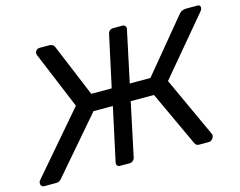

<svg xmlns="http://www.w3.org/2000/svg" viewBox="-97 -849 1246 997"><g transform="rotate(-15 526.0 -350.0)"><path d="M1035 -700Q1046 -700 1049.5 -694Q1053 -688 1051 -680Q1050 -675 1044 -667L787 -361L937 -35Q939 -30 937 -24Q935 -14 927 -7Q919 0 910 0H859Q848 0 843 -4.5Q838 -9 835 -15L698 -310H573L512 -22Q510 -13 502 -6.5Q494 0 484 0H434Q412 0 415 -23L477 -310H373L119 -15Q114 -9 107.5 -4.5Q101 0 90 0H25Q16 0 10.5 -7Q5 -14 7 -24Q8 -26 8.5 -29Q9 -32 12 -35L292 -361L165 -667Q162 -674 163 -680Q165 -688 171 -694Q177 -700 188 -700H236Q261 -700 267 -684L385 -400H495L555 -677Q557 -687 564.5 -693.5Q572 -700 582 -700H632Q642 -700 647.5 -693.5Q653 -687 651 -677L592 -400H703L938 -684Q952 -700 976 -700Z"/></g></svg>

Font: Lubike
Style: Italic
Weight: 400
Italic angle: -12°
Foundry: Honoka55
Version: Version 1.000;July 22, 2022;FontCreator 14.0.0.2862 64-bit